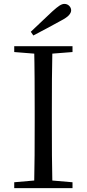

<svg xmlns="http://www.w3.org/2000/svg" viewBox="-20 -965 445 985"><path d="M138 -802Q167 -829 194.5 -855.5Q222 -882 248 -906Q271 -927 285 -936Q299 -945 310 -945Q325 -945 335 -935Q345 -925 345 -912Q345 -900 333.5 -887Q322 -874 291 -858Q257 -839 222 -820.5Q187 -802 151 -783ZM53 0V-30L191 -42H212L352 -30V0ZM155 0Q157 -84 157.5 -168Q158 -252 158 -337V-391Q158 -476 157.5 -560.5Q157 -645 155 -728H249Q247 -645 246.5 -560.5Q246 -476 246 -391V-337Q246 -252 246.5 -168Q247 -84 249 0ZM53 -698V-728H352V-698L212 -687H191Z"/></svg>

Font: Noto Serif TC
Style: Regular
Weight: 400
Designer: Ryoko NISHIZUKA  (kana & ideographs); Frank Grießhammer (Latin, Greek & Cyrillic); Wenlong ZHANG  (bopomofo); Sandoll Co
Foundry: Adobe
Version: Version 2.003-H1;hotconv 1.1.1;makeotfexe 2.6.0